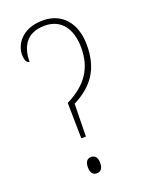

<svg xmlns="http://www.w3.org/2000/svg" viewBox="-139 -791 649 863"><g transform="rotate(-20 185.5 -359.5)"><path d="M156 -337 159 -167H181L184 -323C278 -371 326 -439 326 -552C326 -660 267 -724 177 -724C75 -724 37 -657 37 -612C37 -582 47 -569 58 -569C58 -638 87 -699 177 -699C255 -699 298 -641 298 -550C298 -452 254 -386 156 -337ZM171 5C187 5 201 -4 201 -34C201 -64 187 -73 171 -73C156 -73 142 -64 142 -34C142 -4 156 5 171 5Z"/></g></svg>

Font: Noto Serif Hebrew Condensed Thin
Style: Regular
Weight: 100
Width: 3
Designer: Monotype Design Team
Foundry: Monotype Imaging Inc.
Version: Version 2.004